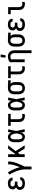

<svg xmlns="http://www.w3.org/2000/svg" viewBox="2494 -3290 1011 6040"><g transform="rotate(-90 3000.0 -270.5)"><path d="M247 8Q223 8 199 5Q175 2 152 -6Q129 -14 109 -27.5Q89 -41 74.5 -60.5Q60 -80 53 -103.5Q46 -127 46 -151Q46 -171 51 -190.5Q56 -210 68 -226Q80 -242 97 -253Q114 -264 132 -272Q117 -279 103 -289.5Q89 -300 79.5 -314Q70 -328 66 -345Q62 -362 62 -379Q62 -401 68 -423Q74 -445 87.5 -463Q101 -481 119.5 -494Q138 -507 159 -514.5Q180 -522 202.5 -525Q225 -528 247 -528Q269 -528 290.5 -525.5Q312 -523 333 -516Q354 -509 372.5 -497Q391 -485 404.5 -468Q418 -451 425 -430Q432 -409 432 -387V-381H342V-384Q342 -400 332.5 -414Q323 -428 309 -435.5Q295 -443 279 -445.5Q263 -448 247 -448Q230 -448 213.5 -445Q197 -442 183 -433.5Q169 -425 160.5 -409.5Q152 -394 152 -378Q152 -367 155.5 -356Q159 -345 167 -337Q175 -329 185 -323.5Q195 -318 205.5 -315Q216 -312 227.5 -311Q239 -310 250 -310H306V-230H250Q237 -230 224 -229Q211 -228 198.5 -224.5Q186 -221 174.5 -215Q163 -209 154 -200Q145 -191 140.5 -178.5Q136 -166 136 -153Q136 -133 146 -115.5Q156 -98 172.5 -88.5Q189 -79 208.5 -75.5Q228 -72 247 -72Q259 -72 271 -73Q283 -74 294.5 -76.5Q306 -79 317 -83.5Q328 -88 337.5 -96Q347 -104 352.5 -114.5Q358 -125 358 -137V-139H448V-135Q448 -112 439.5 -90Q431 -68 416 -50.5Q401 -33 380.5 -21.5Q360 -10 338 -3.5Q316 3 293 5.5Q270 8 247 8Z M690 215V0Q690 -43 682.5 -86Q675 -129 663.5 -170.5Q652 -212 637 -252.5Q622 -293 604.5 -332.5Q587 -372 566.5 -410Q546 -448 523 -485L598 -528Q626 -485 650 -439.5Q674 -394 694.5 -347Q715 -300 732 -251Q749 -202 760 -152Q771 -178 781 -203.5Q791 -229 800 -255Q809 -281 817 -307Q825 -333 832 -359.5Q839 -386 843.5 -413.5Q848 -441 848 -468V-520H938V-468Q938 -427 928.5 -386Q919 -345 906.5 -305.5Q894 -266 879.5 -227.5Q865 -189 848.5 -151Q832 -113 815 -75Q798 -37 780 0V215Z M1346 0 1214 -213 1168 -152V0H1078V-520H1168V-284L1341 -520H1448L1267 -283L1448 0Z M1720 8Q1694 8 1669 2Q1644 -4 1622.5 -18.5Q1601 -33 1586 -54Q1571 -75 1562 -99Q1553 -123 1549.5 -148.5Q1546 -174 1546 -200V-320Q1546 -346 1549.5 -371.5Q1553 -397 1562 -421Q1571 -445 1586 -466Q1601 -487 1622.5 -501.5Q1644 -516 1669 -522Q1694 -528 1720 -528Q1742 -528 1763 -519.5Q1784 -511 1800.5 -495.5Q1817 -480 1828.5 -461Q1840 -442 1850 -421Q1853 -446 1857 -470.5Q1861 -495 1865 -520H1952Q1938 -456 1925.5 -391.5Q1913 -327 1899 -263Q1914 -198 1927 -132Q1940 -66 1954 0H1867Q1863 -26 1859 -52Q1855 -78 1851 -104Q1842 -83 1830 -63Q1818 -43 1802 -27Q1786 -11 1764.5 -1.5Q1743 8 1720 8ZM1720 -72Q1735 -72 1747.5 -80Q1760 -88 1769.5 -99Q1779 -110 1785 -123.5Q1791 -137 1796 -150.5Q1801 -164 1805 -178Q1809 -192 1812.5 -206.5Q1816 -221 1819 -235Q1822 -249 1825 -264Q1822 -278 1819 -291.5Q1816 -305 1812.5 -319Q1809 -333 1805 -346.5Q1801 -360 1796 -373Q1791 -386 1784.5 -399Q1778 -412 1769 -423Q1760 -434 1747 -441Q1734 -448 1720 -448Q1706 -448 1692 -443Q1678 -438 1668 -427.5Q1658 -417 1652 -404Q1646 -391 1642 -377Q1638 -363 1637 -348.5Q1636 -334 1636 -320V-200Q1636 -186 1637 -171.5Q1638 -157 1642 -143Q1646 -129 1652 -116Q1658 -103 1668 -92.5Q1678 -82 1692 -77Q1706 -72 1720 -72Z M2379 8Q2353 8 2327 3.5Q2301 -1 2277 -12Q2253 -23 2234 -41Q2215 -59 2202.5 -82Q2190 -105 2185.5 -131Q2181 -157 2181 -184V-440H2062V-520H2438V-440H2270V-184Q2270 -161 2276.5 -139.5Q2283 -118 2298.5 -102Q2314 -86 2335.5 -79Q2357 -72 2379 -72Q2393 -72 2407.5 -76Q2422 -80 2434 -88V-8Q2422 0 2407.5 4Q2393 8 2379 8Z M2720 8Q2694 8 2669 2Q2644 -4 2622.5 -18.5Q2601 -33 2586 -54Q2571 -75 2562 -99Q2553 -123 2549.5 -148.5Q2546 -174 2546 -200V-320Q2546 -346 2549.5 -371.5Q2553 -397 2562 -421Q2571 -445 2586 -466Q2601 -487 2622.5 -501.5Q2644 -516 2669 -522Q2694 -528 2720 -528Q2742 -528 2763 -519.5Q2784 -511 2800.5 -495.5Q2817 -480 2828.5 -461Q2840 -442 2850 -421Q2853 -446 2857 -470.5Q2861 -495 2865 -520H2952Q2938 -456 2925.5 -391.5Q2913 -327 2899 -263Q2914 -198 2927 -132Q2940 -66 2954 0H2867Q2863 -26 2859 -52Q2855 -78 2851 -104Q2842 -83 2830 -63Q2818 -43 2802 -27Q2786 -11 2764.5 -1.5Q2743 8 2720 8ZM2720 -72Q2735 -72 2747.5 -80Q2760 -88 2769.5 -99Q2779 -110 2785 -123.5Q2791 -137 2796 -150.5Q2801 -164 2805 -178Q2809 -192 2812.5 -206.5Q2816 -221 2819 -235Q2822 -249 2825 -264Q2822 -278 2819 -291.5Q2816 -305 2812.5 -319Q2809 -333 2805 -346.5Q2801 -360 2796 -373Q2791 -386 2784.5 -399Q2778 -412 2769 -423Q2760 -434 2747 -441Q2734 -448 2720 -448Q2706 -448 2692 -443Q2678 -438 2668 -427.5Q2658 -417 2652 -404Q2646 -391 2642 -377Q2638 -363 2637 -348.5Q2636 -334 2636 -320V-200Q2636 -186 2637 -171.5Q2638 -157 2642 -143Q2646 -129 2652 -116Q2658 -103 2668 -92.5Q2678 -82 2692 -77Q2706 -72 2720 -72Z M3246 8Q3219 8 3192.5 2.5Q3166 -3 3143 -16.5Q3120 -30 3102 -50.5Q3084 -71 3073 -95.5Q3062 -120 3058 -146.5Q3054 -173 3054 -200V-320Q3054 -346 3058 -371.5Q3062 -397 3072 -421Q3082 -445 3098.5 -465.5Q3115 -486 3137 -499.5Q3159 -513 3184.5 -520.5Q3210 -528 3236 -528H3250L3494 -520V-440L3381 -444Q3395 -433 3406.5 -419Q3418 -405 3425 -389Q3432 -373 3435 -355.5Q3438 -338 3438 -320V-200Q3438 -173 3434 -146.5Q3430 -120 3419 -95.5Q3408 -71 3390 -50.5Q3372 -30 3349 -16.5Q3326 -3 3299.5 2.5Q3273 8 3246 8ZM3246 -72Q3261 -72 3276.5 -76Q3292 -80 3304.5 -89Q3317 -98 3325.5 -111Q3334 -124 3339 -139Q3344 -154 3346 -169.5Q3348 -185 3348 -200V-320Q3348 -342 3344 -363.5Q3340 -385 3329 -404Q3318 -423 3299 -434.5Q3280 -446 3258 -448H3243Q3220 -448 3199.5 -437Q3179 -426 3166 -407Q3153 -388 3148.5 -365.5Q3144 -343 3144 -320V-200Q3144 -185 3146 -169.5Q3148 -154 3153 -139Q3158 -124 3166.5 -111Q3175 -98 3187.5 -89Q3200 -80 3215.5 -76Q3231 -72 3246 -72Z M3879 8Q3853 8 3827 3.5Q3801 -1 3777 -12Q3753 -23 3734 -41Q3715 -59 3702.5 -82Q3690 -105 3685.5 -131Q3681 -157 3681 -184V-440H3562V-520H3938V-440H3770V-184Q3770 -161 3776.5 -139.5Q3783 -118 3798.5 -102Q3814 -86 3835.5 -79Q3857 -72 3879 -72Q3893 -72 3907.5 -76Q3922 -80 3934 -88V-8Q3922 0 3907.5 4Q3893 8 3879 8Z M4348 215V-320Q4348 -336 4346 -351.5Q4344 -367 4338.5 -382Q4333 -397 4323.5 -410Q4314 -423 4300.5 -432Q4287 -441 4271.5 -444.5Q4256 -448 4240 -448Q4217 -448 4194.5 -443Q4172 -438 4152 -428V0H4062V-469Q4100 -498 4146 -513Q4192 -528 4240 -528Q4267 -528 4294 -523Q4321 -518 4345 -504.5Q4369 -491 4387.5 -471Q4406 -451 4417.5 -426Q4429 -401 4433.5 -374Q4438 -347 4438 -320V215ZM4208 -600 4219 -756H4307L4279 -600Z M4746 8Q4719 8 4692.5 2.5Q4666 -3 4643 -16.5Q4620 -30 4602 -50.5Q4584 -71 4573 -95.5Q4562 -120 4558 -146.5Q4554 -173 4554 -200V-320Q4554 -346 4558 -371.5Q4562 -397 4572 -421Q4582 -445 4598.5 -465.5Q4615 -486 4637 -499.5Q4659 -513 4684.5 -520.5Q4710 -528 4736 -528H4750L4994 -520V-440L4881 -444Q4895 -433 4906.5 -419Q4918 -405 4925 -389Q4932 -373 4935 -355.5Q4938 -338 4938 -320V-200Q4938 -173 4934 -146.5Q4930 -120 4919 -95.5Q4908 -71 4890 -50.5Q4872 -30 4849 -16.5Q4826 -3 4799.5 2.5Q4773 8 4746 8ZM4746 -72Q4761 -72 4776.5 -76Q4792 -80 4804.5 -89Q4817 -98 4825.5 -111Q4834 -124 4839 -139Q4844 -154 4846 -169.5Q4848 -185 4848 -200V-320Q4848 -342 4844 -363.5Q4840 -385 4829 -404Q4818 -423 4799 -434.5Q4780 -446 4758 -448H4743Q4720 -448 4699.5 -437Q4679 -426 4666 -407Q4653 -388 4648.5 -365.5Q4644 -343 4644 -320V-200Q4644 -185 4646 -169.5Q4648 -154 4653 -139Q4658 -124 4666.5 -111Q4675 -98 4687.5 -89Q4700 -80 4715.5 -76Q4731 -72 4746 -72Z M5247 8Q5223 8 5199 5Q5175 2 5152 -6Q5129 -14 5109 -27.5Q5089 -41 5074.5 -60.5Q5060 -80 5053 -103.5Q5046 -127 5046 -151Q5046 -171 5051 -190.5Q5056 -210 5068 -226Q5080 -242 5097 -253Q5114 -264 5132 -272Q5117 -279 5103 -289.5Q5089 -300 5079.5 -314Q5070 -328 5066 -345Q5062 -362 5062 -379Q5062 -401 5068 -423Q5074 -445 5087.5 -463Q5101 -481 5119.5 -494Q5138 -507 5159 -514.5Q5180 -522 5202.5 -525Q5225 -528 5247 -528Q5269 -528 5290.5 -525.5Q5312 -523 5333 -516Q5354 -509 5372.5 -497Q5391 -485 5404.5 -468Q5418 -451 5425 -430Q5432 -409 5432 -387V-381H5342V-384Q5342 -400 5332.5 -414Q5323 -428 5309 -435.5Q5295 -443 5279 -445.5Q5263 -448 5247 -448Q5230 -448 5213.5 -445Q5197 -442 5183 -433.5Q5169 -425 5160.5 -409.5Q5152 -394 5152 -378Q5152 -367 5155.5 -356Q5159 -345 5167 -337Q5175 -329 5185 -323.5Q5195 -318 5205.5 -315Q5216 -312 5227.5 -311Q5239 -310 5250 -310H5306V-230H5250Q5237 -230 5224 -229Q5211 -228 5198.5 -224.5Q5186 -221 5174.5 -215Q5163 -209 5154 -200Q5145 -191 5140.5 -178.5Q5136 -166 5136 -153Q5136 -133 5146 -115.5Q5156 -98 5172.5 -88.5Q5189 -79 5208.5 -75.5Q5228 -72 5247 -72Q5259 -72 5271 -73Q5283 -74 5294.5 -76.5Q5306 -79 5317 -83.5Q5328 -88 5337.5 -96Q5347 -104 5352.5 -114.5Q5358 -125 5358 -137V-139H5448V-135Q5448 -112 5439.5 -90Q5431 -68 5416 -50.5Q5401 -33 5380.5 -21.5Q5360 -10 5338 -3.5Q5316 3 5293 5.5Q5270 8 5247 8Z M5903 8Q5877 8 5851 3.5Q5825 -1 5801.5 -12Q5778 -23 5758.5 -41Q5739 -59 5727 -82Q5715 -105 5710 -131Q5705 -157 5705 -184V-440H5575V-520H5795V-184Q5795 -161 5801.5 -139.5Q5808 -118 5823 -102Q5838 -86 5859.5 -79Q5881 -72 5903 -72Q5918 -72 5932 -76Q5946 -80 5958 -88V-8Q5946 0 5932 4Q5918 8 5903 8Z"/></g></svg>

Font: Iosevka Bendy Medium
Style: Regular
Weight: 500
Monospace: yes
Designer: Belleve Invis
Foundry: Belleve Invis
Version: Version 30.1.2